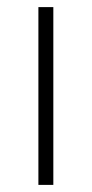

<svg xmlns="http://www.w3.org/2000/svg" viewBox="-20 -520 258 540"><path d="M88 0V-500H130V0Z"/></svg>

Font: Mulish ExtraLight
Style: Regular
Weight: 200
Designer: Vernon Adams
Foundry: Vernon Adams
Version: Version 3.603